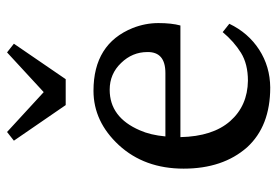

<svg xmlns="http://www.w3.org/2000/svg" viewBox="-142 -637 794 550"><g transform="rotate(-90 255.0 -362.0)"><path d="M279.3 15.1Q168.5 15.1 107.9 -51.3Q46.9 -120.6 46.9 -232.9Q46.9 -345.2 114.3 -418.5Q181.6 -491.2 270 -491.2Q404.3 -491.2 449.7 -378.9Q463.9 -342.8 463.9 -305.2Q463.9 -267.6 457 -242.2H137.2Q139.2 -149.4 183.1 -99.6Q227.1 -49.8 298.8 -48.8Q346.7 -48.8 378.9 -68.8Q411.1 -88.9 438 -121.1L461.9 -102.1Q436 -47.9 387.7 -16.6Q339.4 14.6 279.3 15.1ZM320.8 -285.2Q381.8 -285.2 380.9 -336.9Q380.9 -379.9 349.6 -412.1Q318.4 -444.8 272.9 -444.8Q193.8 -444.8 156.7 -358.4Q143.1 -328.1 139.2 -285.2ZM404.8 -719.2 303.2 -570.8H229L127 -719.2L151.9 -738.8L266.1 -633.8L379.9 -738.8Z"/></g></svg>

Font: SourceSerifPro-Regular
Style: Regular
Weight: 400
Designer: Frank Grießhammer
Foundry: Adobe Systems Incorporated
Version: Version 1.014;PS Version 1.0;hotconv 1.0.73;makeotf.lib2.5.5